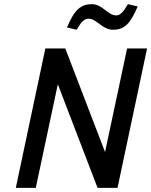

<svg xmlns="http://www.w3.org/2000/svg" viewBox="-20 -903 727 923"><path d="M198 -670 56 0H152L258 -498L449 0H545L687 -670H591L485 -172L294 -670ZM302 -771 349 -760C372 -801 386 -813 407 -813C444 -813 472 -760 523 -760C578 -760 606 -788 642 -872L595 -883C571 -842 557 -829 538 -829C499 -829 472 -883 422 -883C369 -883 338 -857 302 -771Z"/></svg>

Font: LT Wave Mono Medium
Style: Italic
Weight: 500
Designer: Daniel Lyons
Version: Version 2.5 (Glyphs App)